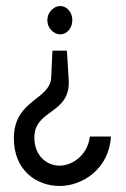

<svg xmlns="http://www.w3.org/2000/svg" viewBox="-20 -611 419 637"><path d="M26 -152C26 -44 103 6 178 6C254 6 342 -51 348 -158H278C271 -93 213 -56 168 -62C132 -66 95 -96 94 -152C92 -250 214 -230 208 -345L202 -443H154L150 -358C150 -278 26 -283 26 -152ZM137 -544C137 -518 158 -497 180 -497C202 -497 220 -518 220 -544C220 -570 202 -591 180 -591C158 -591 137 -570 137 -544ZM150 -358Z"/></svg>

Font: Charger Sport
Style: LitNrw
Weight: 300
Designer: Jasper
Foundry: Cannot Into Space Fonts
Version: Version 1.1